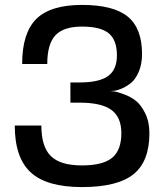

<svg xmlns="http://www.w3.org/2000/svg" viewBox="-20 -740 677 780"><path d="M303 -323H266V-405H303Q383 -405 419 -431Q455 -457 455 -515Q455 -577 422 -604.5Q389 -632 313 -632Q238 -632 205 -596.5Q172 -561 172 -480H70Q70 -606 127.5 -663Q185 -720 313 -720Q441 -720 499 -672.5Q557 -625 557 -521Q557 -479 543.5 -448Q530 -417 511.5 -402.5Q493 -388 474 -380Q455 -372 442 -371L428 -370Q434 -370 445 -368.5Q456 -367 483.5 -357Q511 -347 532 -330.5Q553 -314 570 -279.5Q587 -245 587 -199Q587 -84 522 -32Q457 20 313 20Q170 20 105 -39.5Q40 -99 40 -230H148Q148 -144 186.5 -106Q225 -68 313 -68Q398 -68 435.5 -99Q473 -130 473 -199Q473 -264 432.5 -293.5Q392 -323 303 -323Z"/></svg>

Font: Fivo Sans Med
Style: Regular
Weight: 450
Designer: Alexander Slobzheninov
Foundry: Alexander Slobzheninov
Version: 1.0